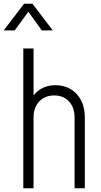

<svg xmlns="http://www.w3.org/2000/svg" viewBox="-50 -1010 543 1030"><path d="M75 0V-750H130V-473L121 -484Q140.5 -517 172.8 -535Q205 -553 247.5 -553Q294 -553 329.5 -531.8Q365 -510.5 385 -471.8Q405 -433 405 -380V0H350V-380Q350 -433.5 320 -465.8Q290 -498 241 -498Q191 -498 160.5 -465.8Q130 -433.5 130 -380V0ZM-30 -847 79 -990H124L233 -847H174L102 -947L29 -847Z"/></svg>

Font: Mohave Light Light
Style: Regular
Weight: 300
Version: Version 2.003